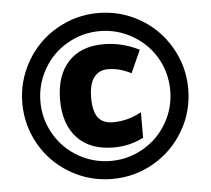

<svg xmlns="http://www.w3.org/2000/svg" viewBox="-52 -780 928 846"><g transform="rotate(-5 412.0 -357.0)"><path d="M93.8 -540Q143.1 -626 228.5 -675Q314 -724.1 411.4 -724.1Q508.8 -724.1 593.5 -676.3Q678.2 -628.4 728.5 -542.7Q778.8 -457 778.8 -357.2Q778.8 -257.3 729.7 -173.1Q680.7 -88.9 596.2 -39.6Q511.7 9.8 411.4 9.8Q311 9.8 225.6 -40.5Q140.1 -90.8 92.5 -175.3Q44.9 -259.8 44.9 -356.9Q44.9 -454.1 93.8 -540ZM268.1 -605.5Q202.1 -567.9 163.6 -500.7Q125 -433.6 125 -356.4Q125 -279.3 163.8 -212.4Q202.6 -145.5 269.3 -107.7Q335.9 -69.8 412.6 -69.8Q489.3 -69.8 555.7 -108.2Q622.1 -146.5 660.6 -212.9Q699.2 -279.3 699.2 -356.4Q699.2 -433.6 661.9 -499.5Q624.5 -565.4 557.1 -604.7Q489.7 -644 412.1 -644Q334.5 -644 268.1 -605.5ZM429.2 -127.9Q325.7 -127.9 268.6 -188.5Q211.9 -249.5 211.9 -356.7Q211.9 -463.9 267.1 -524.4Q322.3 -585 423.8 -585Q504.9 -585 581.1 -546.9L536.1 -446.8Q484.4 -473.6 433.1 -473.6Q393.1 -473.6 371.1 -443.6Q349.1 -413.6 349.1 -354.2Q349.1 -294.9 370.1 -266.8Q391.1 -238.8 436 -238.8Q502.9 -238.8 562 -272V-159.2Q501 -127.9 429.2 -127.9Z"/></g></svg>

Font: Open Sans Hebrew Extra Bold
Style: Regular
Weight: 800
Foundry: Ascender Corporation, Yanek Iontef
Version: Version 2.001;PS 002.001;hotconv 1.0.70;makeotf.lib2.5.58329